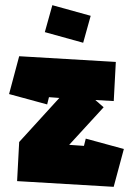

<svg xmlns="http://www.w3.org/2000/svg" viewBox="-20 -717 513 741"><path d="M162 -314 15 -354 54 -500 427 -478 419 -327 348 -331 380 -303 247 -158 304 -154 311 -182 458 -142 419 3V4H418L46 -18L54 -169L209 -339L169 -342ZM301 -552 153 -593 182 -697 330 -656Z"/></svg>

Font: Blaka Ink
Style: Regular
Weight: 400
Designer: Mohamed Gaber
Foundry: Kief Type Foundry
Version: Version 1.003; ttfautohint (v1.8.4.7-5d5b)